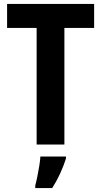

<svg xmlns="http://www.w3.org/2000/svg" viewBox="-20 -734 514 975"><path d="M307 0H166V-592H16V-714H458V-592H307ZM315 71Q303 109 285 148Q267 187 245 221H159V208Q164 190 169.5 163Q175 136 179.5 108.5Q184 81 185 61H315Z"/></svg>

Font: Noto Sans Myanmar UI Condensed
Style: Bold
Weight: 700
Width: 3
Designer: Monotype Design Team
Foundry: Monotype Imaging Inc.
Version: Version 2.103; ttfautohint (v1.8.4.7-5d5b)